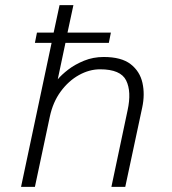

<svg xmlns="http://www.w3.org/2000/svg" viewBox="-20 -728 672 748"><path d="M62 0 181 -561H116L124 -601H189L212 -708H266L243 -601H412L404 -561H235L205 -419Q220 -437 246 -457Q272 -477 307.5 -491.5Q343 -506 384 -506Q453 -506 489 -478Q525 -450 535 -405Q545 -360 534 -309L468 0H414L477 -298Q493 -371 471.5 -414.5Q450 -458 370 -458Q328 -458 287.5 -435.5Q247 -413 216.5 -371.5Q186 -330 174 -273L116 0Z"/></svg>

Font: Atkinson Hyperlegible Mono ExtraLight
Style: Italic
Weight: 200
Italic angle: -12°
Monospace: yes
Designer: Elliott Scott, Megan Eiswerth, Linus Boman, Theodore Petrosky, Letters from Sweden
Foundry: Applied Design Works, Letters from Sweden
Version: Version 2.001